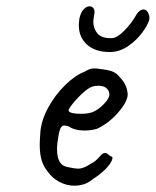

<svg xmlns="http://www.w3.org/2000/svg" viewBox="-20 -602 494 609"><path d="M216 -13Q191 -13 168.5 -25Q146 -37 131 -58Q118 -74 112 -94Q106 -114 106 -143Q106 -153 108 -183Q111 -220 132.5 -260Q154 -300 186 -331.5Q218 -363 249 -375Q265 -385 278 -385Q285 -385 292 -384Q299 -383 307 -382Q329 -379 340.5 -373.5Q352 -368 360 -357Q385 -332 385 -299Q381 -275 354 -244Q327 -213 289 -194Q271 -188 248 -188Q217 -188 198 -201Q189 -204 184 -204Q175 -204 170.5 -192Q166 -180 162 -148Q161 -141 161 -128Q161 -77 195 -72Q218 -67 228 -67Q240 -67 255 -75L274 -86Q280 -89 285 -94Q290 -99 294 -103Q296 -105 300 -109.5Q304 -114 307.5 -115.5Q311 -117 314 -117Q318 -117 323 -112.5Q328 -108 331 -106Q340 -106 335 -93.5Q330 -81 313.5 -64.5Q297 -48 276 -35Q251 -13 216 -13ZM327 -302Q327 -314 318 -322Q309 -330 293 -330Q281 -330 275 -328Q261 -324 242 -306.5Q223 -289 209 -271Q195 -253 198 -250Q203 -241 237 -241Q260 -241 275 -247Q292 -254 309.5 -272Q327 -290 327 -302ZM230 -522Q230 -530 232 -544Q236 -562 245 -572Q254 -582 264 -582Q271 -582 275.5 -577Q280 -572 280 -563L278 -550Q276 -540 276 -533Q276 -511 289.5 -495.5Q303 -480 335 -481Q352 -482 374 -504.5Q396 -527 408 -548Q421 -572 435 -572Q445 -572 450.5 -560Q456 -548 453 -538Q449 -523 431 -498.5Q413 -474 386 -455.5Q359 -437 328 -437Q282 -437 256 -460.5Q230 -484 230 -522Z"/></svg>

Font: Caveat
Style: Regular
Weight: 400
Designer: Pablo Impallari
Foundry: Pablo Impallari
Version: Version 1.500; ttfautohint (v1.6)